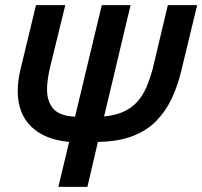

<svg xmlns="http://www.w3.org/2000/svg" viewBox="-20 -542 787 747"><path d="M207 185 249 10Q155 2 102 -49Q49 -100 49 -188Q49 -208 51.5 -228Q54 -248 59 -269L120 -522H234L174 -277Q169 -255 166 -234Q163 -213 163 -194Q163 -148 187 -119.5Q211 -91 272 -88L376 -522H488L385 -89Q428 -93 459.5 -107Q491 -121 513 -145Q535 -169 549.5 -202.5Q564 -236 575 -278L633 -522H747L685 -265Q671 -207 647.5 -157.5Q624 -108 587 -70.5Q550 -33 494.5 -12Q439 9 361 10L320 185Z"/></svg>

Font: Ubuntu Sans SemiBold
Style: Italic
Weight: 600
Italic angle: -13.5°
Designer: Dalton Maag Ltd
Foundry: Dalton Maag Ltd
Version: Version 1.006